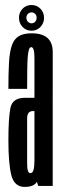

<svg xmlns="http://www.w3.org/2000/svg" viewBox="-20 -738 245 762"><path d="M131.6 0 116.7 -47.9V-370.7Q116.7 -464.4 116.7 -507.7Q116.7 -550.9 104.1 -550.9L106 -605.8Q189.4 -605.8 189.3 -531.1Q189.2 -456.4 189.2 -332.1V0ZM77.7 3.8Q36.6 3.8 24.9 -43.1Q13.3 -90 13.3 -180.8Q13.3 -266.6 21.1 -308.2Q28.9 -349.8 78.2 -349.8Q99.8 -349.8 121.9 -349.8V-297.1Q116.9 -297.1 110.1 -297.1Q87.7 -297.1 87.7 -268Q87.7 -238.8 87.7 -181.5Q87.7 -126.9 87.7 -88.8Q87.7 -50.8 100.3 -50.8Q109.5 -50.8 113.1 -64Q116.7 -77.2 116.7 -100.2L138.2 -87Q138.2 -46.3 128.7 -21.3Q119.1 3.8 77.7 3.8ZM13.3 -385.4Q13.3 -446.2 15.7 -488.4Q18 -530.6 26.6 -556.5Q35.1 -582.4 54 -594.1Q72.8 -605.8 106 -605.8L106.6 -579.6L104.1 -550.9Q98 -550.9 94.8 -541.2Q91.6 -531.5 90 -511.4Q88.5 -491.3 88.1 -459.9Q87.7 -428.6 87.7 -385.4ZM105.1 -616.1Q84.1 -616.1 69.7 -630.9Q55.3 -645.7 55.3 -667.6Q55.3 -681.4 61.8 -692.8Q68.2 -704.2 79.4 -711.2Q90.6 -718.1 105.1 -718.1Q126.4 -718.1 140.6 -703.3Q154.8 -688.4 154.8 -667.6Q154.8 -653.3 148.3 -641.7Q141.8 -630 130.5 -623.1Q119.3 -616.1 105.1 -616.1ZM105.1 -645.5Q113.8 -645.5 119.6 -651.8Q125.4 -658.1 125.4 -667.6Q125.4 -677 119.6 -682.9Q113.8 -688.8 105.1 -688.8Q96.7 -688.8 90.7 -682.9Q84.7 -677 84.7 -667.6Q84.7 -658.1 90.7 -651.8Q96.7 -645.5 105.1 -645.5Z"/></svg>

Font: Anybody UltraCondensed Thin
Style: Regular
Weight: 100
Width: 1
Designer: Tyler Finck
Foundry: Etcetera Type Company
Version: Version 1.110